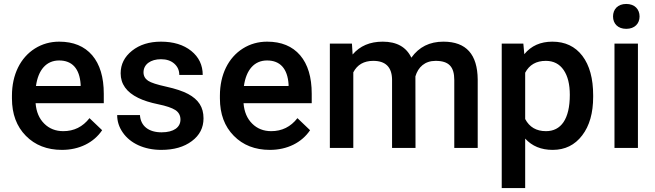

<svg xmlns="http://www.w3.org/2000/svg" viewBox="-20 -749 3318 972"><path d="M293.5 9.8C381.3 9.8 454.6 -26.9 497.1 -89.8L433.1 -150.9C398.9 -106.9 354.5 -85 300.3 -85C261.7 -85 229.5 -97.7 204.1 -123C178.2 -148.4 163.6 -183.1 160.2 -226.6H505.4V-274.4C505.4 -358.4 485.8 -423.3 446.8 -469.2C407.2 -515.1 351.6 -538.1 279.8 -538.1C234.4 -538.1 193.4 -526.4 156.7 -503.4C83 -457 40.5 -370.6 40.5 -265.1V-250.5C40.5 -171.9 64 -108.9 110.8 -61.5C157.2 -14.2 218.3 9.8 293.5 9.8ZM279.3 -442.9C345.2 -442.9 382.8 -401.9 388.2 -322.3V-313.5H162.1C173.3 -395 214.4 -442.9 279.3 -442.9Z M893.6 -143.6C893.6 -105 860.4 -79.1 797.9 -79.1C733.4 -79.1 691.9 -110.4 688.5 -166.5H573.2C573.2 -134.8 582.5 -105.5 601.6 -78.1C639.2 -23.4 710 9.8 796.4 9.8C860.4 9.8 911.6 -4.9 951.2 -34.7C990.7 -64 1010.3 -102.5 1010.3 -149.9C1010.3 -206.5 984.9 -245.1 932.1 -273.4C905.3 -287.6 868.7 -299.8 822.3 -310.1C775.9 -320.3 744.6 -330.1 729.5 -340.3C714.4 -350.6 706.5 -364.7 706.5 -382.8C706.5 -423.3 742.7 -449.2 794.9 -449.2C822.8 -449.2 845.2 -441.9 862.3 -426.8C879.4 -411.6 887.7 -392.6 887.7 -369.6H1006.3C1006.3 -419.4 986.8 -460 948.2 -491.2C909.2 -522.5 857.9 -538.1 794.9 -538.1C735.8 -538.1 687 -522.9 648.4 -492.2C609.9 -461.4 590.8 -423.3 590.8 -377.9C590.8 -323.7 620.6 -282.2 679.7 -253.4C706.5 -240.2 740.2 -229.5 780.8 -221.2C821.3 -212.9 850.1 -203.1 867.7 -191.9C884.8 -180.7 893.6 -164.6 893.6 -143.6Z M1346.2 9.8C1434.1 9.8 1507.3 -26.9 1549.8 -89.8L1485.8 -150.9C1451.7 -106.9 1407.2 -85 1353 -85C1314.5 -85 1282.2 -97.7 1256.8 -123C1231 -148.4 1216.3 -183.1 1212.9 -226.6H1558.1V-274.4C1558.1 -358.4 1538.6 -423.3 1499.5 -469.2C1460 -515.1 1404.3 -538.1 1332.5 -538.1C1287.1 -538.1 1246.1 -526.4 1209.5 -503.4C1135.7 -457 1093.3 -370.6 1093.3 -265.1V-250.5C1093.3 -171.9 1116.7 -108.9 1163.6 -61.5C1210 -14.2 1271 9.8 1346.2 9.8ZM1332 -442.9C1397.9 -442.9 1435.5 -401.9 1440.9 -322.3V-313.5H1214.8C1226.1 -395 1267.1 -442.9 1332 -442.9Z M1649.9 -528.3V0H1768.6V-382.8C1788.6 -421.4 1822.3 -440.9 1869.6 -440.9C1931.6 -440.9 1963.4 -409.7 1964.8 -347.7V0H2083.5L2083 -362.3C2096.7 -409.2 2130.9 -440.9 2185.1 -440.9C2252.9 -440.9 2279.8 -410.6 2279.8 -343.8V0H2398.4V-347.2C2397 -472.7 2341.3 -538.1 2224.6 -538.1C2154.8 -538.1 2101.1 -511.2 2062.5 -457C2036.6 -511.2 1988.3 -538.1 1917.5 -538.1C1853 -538.1 1802.2 -516.6 1765.1 -473.1L1761.7 -528.3Z M2982.9 -266.1C2982.9 -351.6 2964.8 -418 2928.2 -466.3C2891.6 -514.2 2840.8 -538.1 2776.4 -538.1C2716.3 -538.1 2668.9 -517.1 2634.3 -474.6L2629.4 -528.3H2520V203.1H2638.7V-47.4C2673.3 -9.3 2719.7 9.8 2777.8 9.8C2840.3 9.8 2890.1 -14.6 2927.2 -63.5C2964.4 -111.8 2982.9 -177.2 2982.9 -258.8ZM2864.7 -269C2864.7 -145.5 2819.8 -85 2744.1 -85C2695.3 -85 2660.2 -105.5 2638.7 -146.5V-380.9C2659.7 -420.9 2694.8 -440.9 2743.2 -440.9C2782.2 -440.9 2812.5 -425.3 2833.5 -394.5C2854.5 -363.8 2864.7 -321.8 2864.7 -269Z M3209.5 -528.3H3090.8V0H3209.5ZM3083.5 -665.5C3083.5 -629.9 3107.4 -603 3150.4 -603C3193.4 -603 3217.8 -629.9 3217.8 -665.5C3217.8 -702.1 3193.4 -729 3150.4 -729C3107.4 -729 3083.5 -702.1 3083.5 -665.5Z"/></svg>

Font: Shabnam Medium
Style: Regular
Weight: 500
Foundry: DejaVu fonts team - Redesigned by Saber Rastikerdar - Based on Vazir font
Version: Version 5.0.1